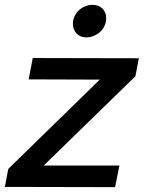

<svg xmlns="http://www.w3.org/2000/svg" viewBox="-27 -770 592 791"><path d="M545 -530 531 -456 153 -88H465L447 1L-7 0L7 -74L384 -442L91 -443L108 -531ZM354.5 -750Q380 -750 395.2 -734.5Q410.5 -719 410.5 -695Q410.5 -678.5 403.8 -664Q397 -649.5 385.8 -639Q374.5 -628.5 359.5 -622.2Q344.5 -616 328.5 -616Q303.5 -616 288.5 -632Q273.5 -648 273.5 -672Q273.5 -688.5 280 -702.8Q286.5 -717 297.8 -727.5Q309 -738 323.8 -744Q338.5 -750 354.5 -750Z"/></svg>

Font: Argentum Sans
Style: Italic
Weight: 400
Italic angle: -11.3099°
Designer: Julieta Ulanovsky, Owen Earl, Rasmus Andersson, Cristiano Sobral
Foundry: The Argentum Sans Project Authors
Version: Version 3.131; ttfautohint (v1.8.4.7-5d5b-dirty)